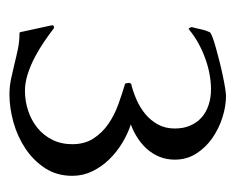

<svg xmlns="http://www.w3.org/2000/svg" viewBox="-65 -401 484 394"><g transform="rotate(90 177.0 -204.0)"><path d="M243.7 -320.8Q243.7 -338.9 237.5 -352.8Q231.4 -366.7 220.7 -376Q210 -385.3 195.3 -390.1Q180.7 -395 163.1 -395Q147.5 -395 131.1 -391.8Q114.7 -388.7 98.9 -382.8Q83 -377 68.1 -368.7Q53.2 -360.4 41.5 -350.6V-351.6L39.6 -348.6Q36.6 -350.6 35.6 -355.5Q38.1 -364.3 40 -374Q42 -383.8 45.9 -392.1Q46.9 -394.5 55.9 -397.9Q64.9 -401.4 78.1 -405Q91.3 -408.7 106.7 -412.6Q122.1 -416.5 136.2 -419.4Q150.4 -422.4 161.4 -424.1Q172.4 -425.8 176.3 -425.8Q197.8 -425.8 220.9 -418.5Q244.1 -411.1 263.4 -397.7Q282.7 -384.3 295.2 -364.7Q307.6 -345.2 307.6 -320.8Q307.6 -304.2 302 -290Q296.4 -275.9 286.4 -264.4Q276.4 -252.9 263.2 -244.4Q250 -235.8 235.4 -230.5Q254.9 -224.1 273.7 -212.6Q292.5 -201.2 307.4 -185.8Q322.3 -170.4 331.5 -151.4Q340.8 -132.3 340.8 -110.4Q340.8 -78.6 325.2 -54.7Q309.6 -30.8 285.2 -14.4Q260.7 2 231.2 10.3Q201.7 18.6 173.8 18.6Q157.7 18.6 142.3 15.4Q127 12.2 111.3 8.3Q95.7 4.4 80.3 1.2Q64.9 -2 48.8 -2Q46.4 -2 46.1 -3.2Q45.9 -4.4 45.4 -6.3L31.7 -69.3L33.2 -72.3Q33.7 -72.3 34.2 -72.5Q34.7 -72.8 35.2 -72.8L37.6 -72.3V-72.8Q50.3 -63 65.7 -52.5Q81.1 -42 97.9 -33.2Q114.7 -24.4 132.3 -18.8Q149.9 -13.2 166 -13.2Q187.5 -13.2 207.3 -19.8Q227.1 -26.4 242.4 -38.8Q257.8 -51.3 266.8 -69.3Q275.9 -87.4 275.9 -110.4Q275.9 -135.7 264.2 -153.8Q252.4 -171.9 234.4 -184.3Q216.3 -196.8 194.1 -204.8Q171.9 -212.9 151.4 -218.8L149.9 -227.1L151.4 -229.5V-231Q168 -234.9 184.6 -242.2Q201.2 -249.5 214.4 -260.5Q227.5 -271.5 235.6 -286.4Q243.7 -301.3 243.7 -320.8Z"/></g></svg>

Font: CAT Linz
Style: Regular
Weight: 400
Designer: Peter Wiegel
Foundry: Peter Wiegel
Version: Version 1.08